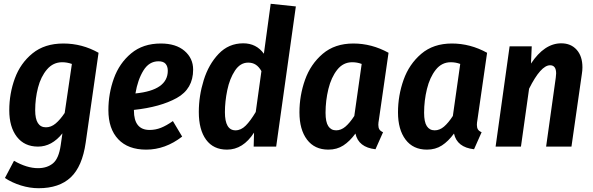

<svg xmlns="http://www.w3.org/2000/svg" viewBox="-20 -775 3134 1015"><path d="M501 -496 433 -21Q415 105 354 162.5Q293 220 184 220Q138 220 91 205.5Q44 191 6 166L54 75Q122 114 181 114Q229 114 260 88.5Q291 63 301 -8L310 -70Q254 0 181 0Q109 0 69 -52Q29 -104 29 -192Q29 -280 58.5 -360.5Q88 -441 152 -493Q216 -545 315 -545Q414 -545 501 -496ZM166 -192Q166 -102 223 -102Q250 -102 274 -122Q298 -142 322 -178L360 -437Q334 -446 309 -446Q261 -446 228.5 -408Q196 -370 181 -312Q166 -254 166 -192Z M1001 -407Q1001 -305 914.5 -257Q828 -209 688 -194V-191Q688 -88 771 -88Q802 -88 831 -99.5Q860 -111 894 -135L943 -53Q854 16 753 16Q657 16 605 -39Q553 -94 553 -193Q553 -280 582 -360.5Q611 -441 673.5 -493Q736 -545 830 -545Q910 -545 955.5 -506Q1001 -467 1001 -407ZM867 -401Q867 -424 855.5 -437.5Q844 -451 818 -451Q768 -451 738 -402Q708 -353 696 -281Q867 -298 867 -401Z M1544 -741 1440 0H1321L1323 -74Q1265 16 1180 16Q1108 16 1069.5 -36.5Q1031 -89 1031 -183Q1031 -268 1057 -351.5Q1083 -435 1136 -490.5Q1189 -546 1266 -546Q1335 -546 1375 -491L1411 -755ZM1169 -182Q1169 -86 1225 -86Q1254 -86 1279 -111Q1304 -136 1332 -183L1362 -399Q1349 -422 1332 -433Q1315 -444 1292 -444Q1250 -444 1222 -401.5Q1194 -359 1181.5 -298.5Q1169 -238 1169 -182Z M2034 -496 1983 -142Q1980 -126 1980 -115Q1980 -100 1985.5 -91Q1991 -82 2005 -76L1965 14Q1875 4 1859 -69Q1829 -28 1795 -6Q1761 16 1716 16Q1643 16 1603 -37Q1563 -90 1563 -181Q1563 -270 1592.5 -353Q1622 -436 1686 -490.5Q1750 -545 1848 -545Q1945 -545 2034 -496ZM1701 -179Q1701 -130 1715.5 -108Q1730 -86 1757 -86Q1783 -86 1806 -105.5Q1829 -125 1853 -162L1892 -437Q1868 -446 1842 -446Q1794 -446 1762.5 -406Q1731 -366 1716 -304.5Q1701 -243 1701 -179Z M2555 -496 2504 -142Q2501 -126 2501 -115Q2501 -100 2506.5 -91Q2512 -82 2526 -76L2486 14Q2396 4 2380 -69Q2350 -28 2316 -6Q2282 16 2237 16Q2164 16 2124 -37Q2084 -90 2084 -181Q2084 -270 2113.5 -353Q2143 -436 2207 -490.5Q2271 -545 2369 -545Q2466 -545 2555 -496ZM2222 -179Q2222 -130 2236.5 -108Q2251 -86 2278 -86Q2304 -86 2327 -105.5Q2350 -125 2374 -162L2413 -437Q2389 -446 2363 -446Q2315 -446 2283.5 -406Q2252 -366 2237 -304.5Q2222 -243 2222 -179Z M3059 -419Q3059 -402 3056 -384L3001 0H2867L2918 -364Q2920 -382 2920 -387Q2920 -430 2888 -430Q2839 -430 2777 -306L2734 0H2600L2674 -530H2791L2787 -439Q2858 -546 2947 -546Q2998 -546 3028.5 -512Q3059 -478 3059 -419Z"/></svg>

Font: Fira Sans Condensed SemiBold
Style: Italic
Weight: 600
Width: 3
Italic angle: -8°
Designer: bBox Type GmbH & Carrois Corporate GbR & Edenspiekermann AG
Foundry: bBox Type GmbH & Carrois Corporate GbR & Edenspiekermann AG
Version: Version 4.301